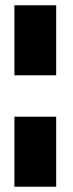

<svg xmlns="http://www.w3.org/2000/svg" viewBox="-20 -708 278 728"><path d="M193 -422.5H34.5V-688H193ZM193 0H34.5V-265.5H193Z"/></svg>

Font: League Spartan Black
Style: Regular
Weight: 900
Foundry: The League of Moveable Type
Version: Version 2.002